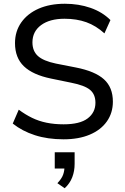

<svg xmlns="http://www.w3.org/2000/svg" viewBox="-20 -734 668 1024"><path d="M319 9Q234 9 166 -13Q98 -35 48 -75L80 -149Q115 -123 151 -105.5Q187 -88 228.5 -79.5Q270 -71 319 -71Q406 -71 447.5 -102.5Q489 -134 489 -186Q489 -231 460 -255Q431 -279 359 -293L252 -315Q155 -335 107.5 -380.5Q60 -426 60 -504Q60 -567 93.5 -614.5Q127 -662 186.5 -688Q246 -714 326 -714Q400 -714 463 -692Q526 -670 569 -627L537 -556Q492 -597 440.5 -615.5Q389 -634 324 -634Q245 -634 199 -600Q153 -566 153 -508Q153 -462 182 -435.5Q211 -409 278 -395L385 -374Q487 -354 534.5 -311Q582 -268 582 -192Q582 -132 550 -86.5Q518 -41 459 -16Q400 9 319 9ZM325 270 286 243Q309 219 316.5 198Q324 177 324 153L346 165H272V78H378V140Q378 178 365.5 211Q353 244 325 270Z"/></svg>

Font: Mulish ExtraLight Medium
Style: Regular
Weight: 500
Version: Version 3.603